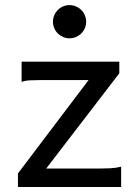

<svg xmlns="http://www.w3.org/2000/svg" viewBox="-20 -743 548 763"><path d="M454.1 -498V-451.7L163.6 -73.2H373.5Q395 -73.2 417.2 -74.2Q439.5 -75.2 461.4 -80.6V0H51.3V-53.7L332 -424.8H141.6Q119.6 -424.8 99.6 -423.8Q79.6 -422.9 65.9 -417.5V-498ZM190.4 -656.7Q190.4 -670.4 195.6 -682.4Q200.7 -694.3 209.7 -703.4Q218.8 -712.4 230.7 -717.5Q242.7 -722.7 256.3 -722.7Q270 -722.7 282 -717.5Q293.9 -712.4 303 -703.4Q312 -694.3 317.1 -682.4Q322.3 -670.4 322.3 -656.7Q322.3 -643.1 317.1 -631.1Q312 -619.1 303 -610.1Q293.9 -601.1 282 -595.9Q270 -590.8 256.3 -590.8Q242.7 -590.8 230.7 -595.9Q218.8 -601.1 209.7 -610.1Q200.7 -619.1 195.6 -631.1Q190.4 -643.1 190.4 -656.7Z"/></svg>

Font: Andika New Basic
Style: Regular
Weight: 400
Designer: Victor Gaultney, Annie Olsen, Julie Remington, Don Collingsworth, Eric Hays
Foundry: SIL International
Version: Version 5.500